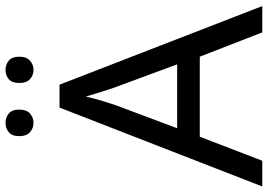

<svg xmlns="http://www.w3.org/2000/svg" viewBox="-154 -794 948 679"><g transform="rotate(-90 319.5 -454.0)"><path d="M545 0 459 -221H176L91 0H0L279 -717H360L638 0ZM352 -517Q349 -525 342 -546Q335 -567 328.5 -589.5Q322 -612 318 -624Q311 -593 302 -563.5Q293 -534 287 -517L206 -301H432ZM178 -859Q178 -885 192 -896.5Q206 -908 225 -908Q244 -908 258 -896.5Q272 -885 272 -859Q272 -834 258 -821.5Q244 -809 225 -809Q206 -809 192 -821.5Q178 -834 178 -859ZM366 -859Q366 -885 379.5 -896.5Q393 -908 412 -908Q431 -908 445 -896.5Q459 -885 459 -859Q459 -834 445 -821.5Q431 -809 412 -809Q393 -809 379.5 -821.5Q366 -834 366 -859Z"/></g></svg>

Font: Noto Sans SignWriting
Style: Regular
Weight: 400
Designer: Monotype Design Team
Foundry: Monotype Imaging Inc.
Version: Version 2.004; ttfautohint (v1.8.4.7-5d5b)